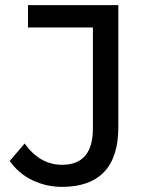

<svg xmlns="http://www.w3.org/2000/svg" viewBox="-20 -720 580 748"><path d="M222 8Q160 8 106 -18Q52 -44 18 -93L76 -161Q135 -78 222 -78Q342 -78 342 -220V-613H89V-700H441V-225Q441 -108 385.5 -50Q330 8 222 8Z"/></svg>

Font: Montserrat Medium
Style: Regular
Weight: 500
Designer: Julieta Ulanovsky
Foundry: Julieta Ulanovsky
Version: Version 9.000; ttfautohint (v1.8.4.7-5d5b)